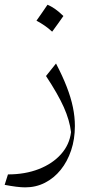

<svg xmlns="http://www.w3.org/2000/svg" viewBox="-20 -538 414 825"><path d="M301.8 3.4Q301.8 -36.1 293.2 -77.4Q284.7 -118.7 266.8 -164.8Q249 -210.9 220.7 -265.1L177.7 -211.4Q229 -133.8 254.2 -77.4Q279.3 -21 285.2 29.8Q278.8 83.5 242.2 124.5Q205.6 165.5 146.7 188.5Q87.9 211.4 14.2 211.4L0 256.3Q25.9 261.2 48.8 264.2Q71.8 267.1 88.4 267.1Q134.3 267.1 173.1 247.3Q211.9 227.5 240.7 191.9Q269.5 156.2 285.6 108.2Q301.8 60.1 301.8 3.4ZM184.1 -517.6Q171.9 -499.5 160.4 -482.9Q148.9 -466.3 136.7 -449.2Q154.3 -439.9 171.6 -428Q189 -416 204.1 -401.9Q216.8 -418.9 228.8 -435.8Q240.7 -452.6 252.4 -469.2Q232.4 -488.8 215.6 -500.2Q198.7 -511.7 184.1 -517.6Z"/></svg>

Font: Pinar-VF-FD
Style: Regular
Weight: 300
Designer: Amin Abedi
Version: Version 3.0